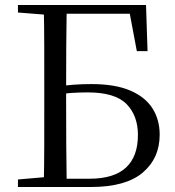

<svg xmlns="http://www.w3.org/2000/svg" viewBox="-20 -748 700 768"><path d="M51.8 0V-30.1L190.3 -42.1H201.8V0ZM154.9 0Q156.9 -84.3 157 -169Q157.1 -253.8 157.1 -340.3V-392.9Q157.1 -476.7 157 -560.9Q156.9 -645 154.9 -728H246.9Q245.5 -645.4 245 -561.6Q244.5 -477.8 244.5 -391.9V-340.5Q244.5 -255.6 245 -170Q245.5 -84.5 246.9 0ZM201.8 0V-33.1H337.7Q435.5 -33.1 483.6 -77.4Q531.7 -121.7 531.7 -208Q531.7 -285.6 485.9 -332Q440.1 -378.4 330.6 -378.4Q296.6 -378.4 265.1 -376.2Q233.6 -374 201.6 -366V-400Q236.7 -406.5 272.9 -409.1Q309.1 -411.7 345.8 -411.7Q440.2 -411.7 500.4 -386Q560.7 -360.3 589.7 -314.8Q618.7 -269.4 618.7 -209.2Q618.7 -115.3 550.9 -57.6Q483 0 343.6 0ZM51.8 -698V-728H201.8V-686.9H190.3ZM527.3 -543.5 492.6 -728 535.5 -693H201.8V-728H564.1L570.2 -543.5Z"/></svg>

Font: Source Han Serif JP VF
Style: Regular
Weight: 250
Designer: Ryoko NISHIZUKA 西塚涼子 (kana & ideographs); Frank Grießhammer (Latin, Greek & Cyrillic); Wenlong ZHANG 张文龙 (bopomofo); San
Foundry: Adobe
Version: Version 2.001;hotconv 1.1.0;makeotfexe 2.6.0